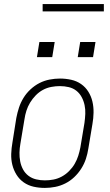

<svg xmlns="http://www.w3.org/2000/svg" viewBox="-20 -913 540 941"><path d="M200 8Q171 8 144.5 2Q118 -4 96.5 -19Q75 -34 61 -56.5Q47 -79 40.5 -105Q34 -131 35 -159Q36 -187 41 -215L60 -335Q65 -361 73 -385.5Q81 -410 95 -433Q109 -456 129.5 -475Q150 -494 173.5 -506Q197 -518 223 -523Q249 -528 274 -528Q302 -528 329 -522Q356 -516 377.5 -501Q399 -486 413 -463.5Q427 -441 433 -415Q439 -389 438.5 -361Q438 -333 433 -305L413 -185Q409 -159 401 -134.5Q393 -110 378.5 -87Q364 -64 344 -45Q324 -26 300 -14Q276 -2 250.5 3Q225 8 200 8ZM200 -29Q221 -29 242 -33Q263 -37 282.5 -47.5Q302 -58 318.5 -74.5Q335 -91 346 -110Q357 -129 363.5 -149.5Q370 -170 374 -191L394 -311Q397 -333 398 -355Q399 -377 394.5 -398Q390 -419 380 -437.5Q370 -456 354 -468.5Q338 -481 317 -486Q296 -491 273 -491Q253 -491 231.5 -487Q210 -483 190.5 -472.5Q171 -462 155 -445.5Q139 -429 127.5 -410Q116 -391 109.5 -370.5Q103 -350 100 -329L80 -209Q76 -187 75.5 -165Q75 -143 79 -122Q83 -101 93 -82.5Q103 -64 119.5 -51.5Q136 -39 157 -34Q178 -29 200 -29ZM361 -633 373 -707H448L436 -633ZM161 -633 173 -707H248L236 -633ZM489 -857H189V-893H489Z"/></svg>

Font: Iosevka SS04 XLt Obl
Style: Regular
Weight: 200
Italic angle: -9°
Monospace: yes
Designer: Belleve Invis
Foundry: Belleve Invis
Version: Version 19.0.0; ttfautohint (v1.8.4)